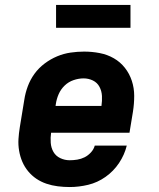

<svg xmlns="http://www.w3.org/2000/svg" viewBox="-20 -746 640 774"><path d="M261 8Q237 8 213 5Q189 2 167 -5.5Q145 -13 126.5 -25.5Q108 -38 93.5 -55.5Q79 -73 70 -94Q61 -115 57 -138.5Q53 -162 54.5 -186Q56 -210 60 -234L78 -344Q82 -371 92 -398Q102 -425 119 -448.5Q136 -472 160 -490Q184 -508 210.5 -519Q237 -530 264.5 -534Q292 -538 319 -538Q351 -538 382 -532Q413 -526 439 -511Q465 -496 483.5 -472.5Q502 -449 511.5 -420Q521 -391 521 -359.5Q521 -328 516 -296L502 -211H186Q183 -191 184.5 -170.5Q186 -150 195.5 -133.5Q205 -117 223 -108.5Q241 -100 261 -100Q276 -100 291.5 -102.5Q307 -105 321 -112Q335 -119 346.5 -131.5Q358 -144 362 -159H491Q482 -122 460 -89Q438 -56 405.5 -33Q373 -10 335.5 -1Q298 8 261 8ZM204 -319H389Q392 -339 391 -359Q390 -379 381 -396Q372 -413 354.5 -421.5Q337 -430 317 -430Q297 -430 276.5 -423Q256 -416 240.5 -401Q225 -386 216.5 -366.5Q208 -347 205 -326ZM506 -634H206V-726H506Z"/></svg>

Font: Iosevka Slab XBdExObl
Style: Regular
Weight: 800
Width: 7
Italic angle: -9°
Monospace: yes
Designer: Belleve Invis
Foundry: Belleve Invis
Version: Version 11.1.0; ttfautohint (v1.8.3)